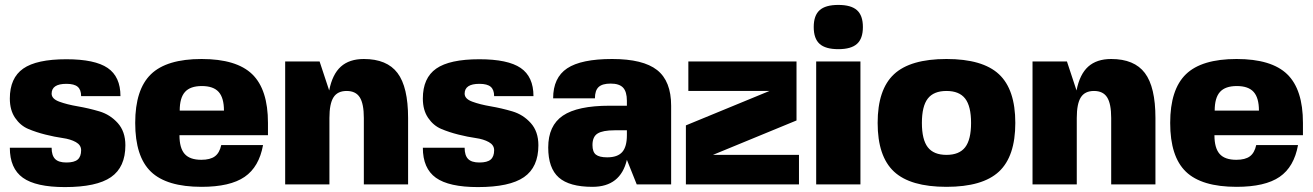

<svg xmlns="http://www.w3.org/2000/svg" viewBox="-20 -750 5340 781"><path d="M190 -369Q190 -348 221 -336.5Q252 -325 296 -317.5Q340 -310 384 -297Q428 -284 459 -249.5Q490 -215 490 -159Q490 -70 431.5 -29.5Q373 11 244 11Q126 11 73 -27Q20 -65 20 -149H190Q190 -118 204 -103.5Q218 -89 250 -89Q282 -89 296 -101Q310 -113 310 -139Q310 -160 288.5 -172Q267 -184 235 -188.5Q203 -193 165 -202.5Q127 -212 95 -225.5Q63 -239 41.5 -270.5Q20 -302 20 -349Q20 -433 74.5 -471Q129 -509 250 -509Q366 -509 418 -473.5Q470 -438 470 -359H310Q310 -385 296 -397Q282 -409 250 -409Q190 -409 190 -369Z M710 -200Q710 -148 731 -124Q752 -100 799 -100Q835 -100 854 -114Q873 -128 880 -160H1050Q1034 -71 975 -30.5Q916 10 800 10Q658 10 594 -51.5Q530 -113 530 -250Q530 -386 594 -448Q658 -510 800 -510Q942 -510 1006 -448Q1070 -386 1070 -250V-200ZM711 -300H891Q891 -352 869.5 -376Q848 -400 801 -400Q754 -400 732.5 -376Q711 -352 711 -300Z M1280 -500 1319 -382Q1332 -448 1366.5 -479Q1401 -510 1460 -510Q1554 -510 1597 -453Q1640 -396 1640 -270V0H1460V-270Q1460 -328 1443.5 -354Q1427 -380 1390 -380Q1353 -380 1336.5 -354Q1320 -328 1320 -270V0H1140V-500Z M1870 -369Q1870 -348 1901 -336.5Q1932 -325 1976 -317.5Q2020 -310 2064 -297Q2108 -284 2139 -249.5Q2170 -215 2170 -159Q2170 -70 2111.5 -29.5Q2053 11 1924 11Q1806 11 1753 -27Q1700 -65 1700 -149H1870Q1870 -118 1884 -103.5Q1898 -89 1930 -89Q1962 -89 1976 -101Q1990 -113 1990 -139Q1990 -160 1968.5 -172Q1947 -184 1915 -188.5Q1883 -193 1845 -202.5Q1807 -212 1775 -225.5Q1743 -239 1721.5 -270.5Q1700 -302 1700 -349Q1700 -433 1754.5 -471Q1809 -509 1930 -509Q2046 -509 2098 -473.5Q2150 -438 2150 -359H1990Q1990 -385 1976 -397Q1962 -409 1930 -409Q1870 -409 1870 -369Z M2210 -150Q2210 -239 2269.5 -279.5Q2329 -320 2460 -320H2530V-340Q2530 -377 2514.5 -393.5Q2499 -410 2464 -410Q2430 -410 2415 -396Q2400 -382 2400 -350H2230Q2230 -434 2287 -472Q2344 -510 2470 -510Q2596 -510 2653 -465Q2710 -420 2710 -320V0H2570L2530 -100Q2504 10 2390 10Q2296 10 2253 -28Q2210 -66 2210 -150ZM2480 -220Q2432 -220 2411 -207Q2390 -194 2390 -160Q2390 -132 2404 -121Q2418 -110 2450 -110Q2492 -110 2511 -131.5Q2530 -153 2530 -200V-220Z M2880 -120H3230V0H2770V-240L3110 -380H2780V-500H3220V-260Z M3480 0H3300V-500H3480ZM3314 -708.5Q3338 -730 3390 -730Q3442 -730 3466 -708.5Q3490 -687 3490 -640Q3490 -593 3466 -571.5Q3442 -550 3390 -550Q3338 -550 3314 -571.5Q3290 -593 3290 -640Q3290 -687 3314 -708.5Z M3616.5 -448Q3683 -510 3830 -510Q3977 -510 4043.5 -448Q4110 -386 4110 -250Q4110 -114 4043.5 -52Q3977 10 3830 10Q3683 10 3616.5 -52Q3550 -114 3550 -250Q3550 -386 3616.5 -448ZM3754 -349Q3730 -318 3730 -250Q3730 -182 3754 -151Q3778 -120 3830 -120Q3882 -120 3906 -151Q3930 -182 3930 -250Q3930 -318 3906 -349Q3882 -380 3830 -380Q3778 -380 3754 -349Z M4320 -500 4359 -382Q4372 -448 4406.5 -479Q4441 -510 4500 -510Q4594 -510 4637 -453Q4680 -396 4680 -270V0H4500V-270Q4500 -328 4483.5 -354Q4467 -380 4430 -380Q4393 -380 4376.5 -354Q4360 -328 4360 -270V0H4180V-500Z M4920 -200Q4920 -148 4941 -124Q4962 -100 5009 -100Q5045 -100 5064 -114Q5083 -128 5090 -160H5260Q5244 -71 5185 -30.5Q5126 10 5010 10Q4868 10 4804 -51.5Q4740 -113 4740 -250Q4740 -386 4804 -448Q4868 -510 5010 -510Q5152 -510 5216 -448Q5280 -386 5280 -250V-200ZM4921 -300H5101Q5101 -352 5079.5 -376Q5058 -400 5011 -400Q4964 -400 4942.5 -376Q4921 -352 4921 -300Z"/></svg>

Font: Fivo Sans Modern Heavy
Style: Regular
Weight: 900
Designer: Alexander Slobzheninov
Foundry: Alexander Slobzheninov
Version: 1.0